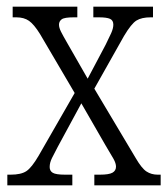

<svg xmlns="http://www.w3.org/2000/svg" viewBox="-20 -556 504 576"><path d="M2 0V-32H12Q43 -32 59 -42.5Q75 -53 96 -89L204 -277L100 -454Q82 -483 67 -493.5Q52 -504 29 -504H18V-536H212V-504H201Q173 -504 165 -498Q157 -492 157 -482Q157 -473 163 -461Q169 -449 180 -430L243 -320L297 -422Q307 -442 313.5 -456.5Q320 -471 320 -482Q320 -495 310 -499.5Q300 -504 277 -504H260V-536H439V-504H432Q405 -504 389.5 -494.5Q374 -485 352 -448L263 -290L387 -82Q405 -51 419.5 -41.5Q434 -32 453 -32H462V0H263V-32H280Q307 -32 317.5 -38Q328 -44 328 -56Q328 -66 320.5 -79.5Q313 -93 296 -121L224 -246L153 -115Q143 -96 136 -82Q129 -68 129 -55Q129 -43 138.5 -37.5Q148 -32 175 -32H197V0Z"/></svg>

Font: Noto Serif Tamil Condensed Light
Style: Italic
Weight: 300
Width: 3
Italic angle: -12°
Designer: Indian Type Foundry, Tom Grace, and the Monotype Design Team
Foundry: Monotype Imaging Inc.
Version: Version 2.003; ttfautohint (v1.8.4.7-5d5b)